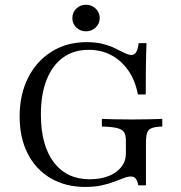

<svg xmlns="http://www.w3.org/2000/svg" viewBox="-20 -755 741 787"><path d="M329.8 11.3Q248.4 11.3 187.5 -24.6Q126.6 -60.5 93.5 -125.4Q60.5 -190.3 60.5 -277.4Q60.5 -367.7 95.2 -436.3Q129.8 -504.8 191.9 -543.5Q254 -582.3 335.5 -582.3Q373.4 -582.3 402.8 -574.6Q432.3 -566.9 453.6 -556Q475 -545.2 491.1 -537.5Q507.3 -529.8 519.4 -529.8Q531.5 -529.8 538.3 -541.5Q545.2 -553.2 548.4 -578.2H580.6Q579.8 -556.5 579 -530.2Q578.2 -504 577.8 -465.3Q577.4 -426.6 577.4 -367.7H545.2Q534.7 -424.2 506.5 -465.3Q478.2 -506.5 436.7 -528.6Q395.2 -550.8 343.5 -550.8Q282.3 -550.8 238.3 -519Q194.4 -487.1 171 -427.8Q147.6 -368.5 147.6 -285.5Q147.6 -159.7 200.4 -89.9Q253.2 -20.2 347.6 -20.2Q391.9 -20.2 425.4 -33.5Q458.9 -46.8 477.4 -70.6Q496 -94.4 496 -125.8V-178.2Q496 -201.6 488.3 -213.3Q480.6 -225 459.3 -230.2Q437.9 -235.5 397.6 -236.3V-267.7Q413.7 -266.9 446 -266.1Q478.2 -265.3 523.4 -265.3Q562.1 -265.3 591.5 -266.1Q621 -266.9 645.2 -267.7V-236.3Q616.1 -235.5 601.6 -229.8Q587.1 -224.2 582.7 -210.1Q578.2 -196 578.2 -166.9V4.8H546.8Q543.5 -14.5 536.3 -23Q529 -31.5 516.9 -31.5Q504 -31.5 487.1 -25Q470.2 -18.5 448 -10.1Q425.8 -1.6 396.8 4.8Q367.7 11.3 329.8 11.3ZM332.3 -626.6Q308.9 -626.6 292.7 -642.3Q276.6 -658.1 276.6 -680.6Q276.6 -704 292.7 -719.8Q308.9 -735.5 332.3 -735.5Q355.6 -735.5 372.2 -719.8Q388.7 -704 388.7 -680.6Q388.7 -658.1 372.2 -642.3Q355.6 -626.6 332.3 -626.6Z"/></svg>

Font: Playfair 12pt
Style: Regular
Weight: 400
Designer: Claus Eggers Sørensen
Foundry: Claus Eggers Sørensen
Version: Version 2.000;gftools[0.9.28]